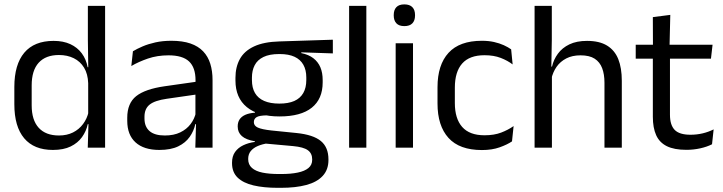

<svg xmlns="http://www.w3.org/2000/svg" viewBox="-20 -690 3378 897"><path d="M227 10.5Q139 10.5 93 -44Q47 -98.5 47 -203V-283.5Q47 -388.5 93.5 -443.8Q140 -499 230.5 -499Q275.5 -499 308.5 -483.8Q341.5 -468.5 362 -441Q382.5 -413.5 389.5 -376H416L392 -301.5Q390.5 -344.5 372.8 -373.8Q355 -403 324.8 -418Q294.5 -433 255.5 -433Q193.5 -433 160.8 -397Q128 -361 128 -291V-198Q128 -129 160.8 -93Q193.5 -57 255.5 -57Q292.5 -57 321 -71.2Q349.5 -85.5 368.2 -110.8Q387 -136 394 -168L414 -110H390Q383 -77 363.2 -49.5Q343.5 -22 310.2 -5.8Q277 10.5 227 10.5ZM471 0H390L393.5 -118L392 -144V-348L392.5 -365L390.5 -503.5V-662.5H471Z M973 0H892.5L896 -118.5L893 -131V-286.5L893.5 -315Q893.5 -374.5 863.2 -403Q833 -431.5 767.5 -431.5Q715 -431.5 671.2 -416.5Q627.5 -401.5 593.5 -381.5L601 -450.5Q620 -462 646.2 -473.2Q672.5 -484.5 706.2 -492Q740 -499.5 780.5 -499.5Q833 -499.5 869.8 -486.8Q906.5 -474 929.2 -450Q952 -426 962.5 -392Q973 -358 973 -316ZM724.5 10.5Q652 10.5 613.2 -24.8Q574.5 -60 574.5 -125.5V-140Q574.5 -207.5 616.2 -240.8Q658 -274 749 -287L903.5 -309L908 -250L759 -228.5Q703 -220.5 679 -201.2Q655 -182 655 -144.5V-136.5Q655 -98 678.8 -77.5Q702.5 -57 750 -57Q792 -57 822 -71.5Q852 -86 870.5 -110.5Q889 -135 895.5 -165L908 -110H892.5Q885.5 -78 866.2 -50.5Q847 -23 812.5 -6.2Q778 10.5 724.5 10.5Z M1286 -146Q1186.5 -146 1133.2 -189.5Q1080 -233 1080 -314V-326.5Q1080 -377 1100.8 -414.5Q1121.5 -452 1167 -473.2Q1212.5 -494.5 1286 -496.5L1535 -504.5V-440.5L1388 -445.5L1387.5 -442Q1422 -435 1444 -418Q1466 -401 1476.8 -375.5Q1487.5 -350 1487.5 -316V-305Q1487.5 -227.5 1436.5 -186.8Q1385.5 -146 1286 -146ZM1282.5 123H1294Q1339 123 1371.2 116.2Q1403.5 109.5 1421 95Q1438.5 80.5 1438.5 56.5V54.5Q1438.5 26.5 1418.2 11.8Q1398 -3 1349 -7.5L1211 -20L1234 -21Q1206 -17 1184.8 -8Q1163.5 1 1151.5 15.8Q1139.5 30.5 1139.5 52.5V53.5Q1139.5 79 1157 94.5Q1174.5 110 1206.5 116.5Q1238.5 123 1282.5 123ZM1292.5 187.5H1278Q1212 187.5 1164.2 176.2Q1116.5 165 1090.2 139.8Q1064 114.5 1064 72V70Q1064 40 1078.2 20Q1092.5 0 1116.8 -11.5Q1141 -23 1171 -27L1170.5 -30Q1129.5 -37 1110 -54.2Q1090.5 -71.5 1090.5 -99V-99.5Q1090.5 -118.5 1099.2 -132Q1108 -145.5 1125.8 -153.5Q1143.5 -161.5 1171 -163.5V-173.5L1264 -150L1226 -151Q1192 -150.5 1179 -142.8Q1166 -135 1166 -119.5V-119Q1166 -102.5 1184.5 -94Q1203 -85.5 1247.5 -80.5L1366 -68.5Q1443.5 -60.5 1479 -31.2Q1514.5 -2 1514.5 55V57.5Q1514.5 103 1487.5 132Q1460.5 161 1411 174.2Q1361.5 187.5 1292.5 187.5ZM1285 -206Q1327 -206 1354.8 -218.2Q1382.5 -230.5 1396.8 -255.2Q1411 -280 1411 -316V-328Q1411 -363 1397.2 -387.5Q1383.5 -412 1356 -424.8Q1328.5 -437.5 1287 -437.5H1284Q1239 -437.5 1210.8 -423.8Q1182.5 -410 1169.8 -385.2Q1157 -360.5 1157 -327.5V-316Q1157 -280 1171.2 -255.5Q1185.5 -231 1214 -218.5Q1242.5 -206 1285 -206Z M1691.5 0H1611V-662.5H1691.5Z M1909.5 0H1828.5V-488H1909.5ZM1869 -568Q1844 -568 1831.8 -581.2Q1819.5 -594.5 1819.5 -617.5V-620Q1819.5 -643.5 1831.8 -656.5Q1844 -669.5 1869 -669.5Q1894 -669.5 1906.5 -656.5Q1919 -643.5 1919 -620V-617.5Q1919 -594 1906.5 -581Q1894 -568 1869 -568Z M2231.5 11Q2126.5 11 2075.2 -45.8Q2024 -102.5 2024 -206.5V-282.5Q2024 -387 2075.5 -443.2Q2127 -499.5 2231.5 -499.5Q2262.5 -499.5 2288 -493.8Q2313.5 -488 2333.8 -478.8Q2354 -469.5 2368 -459.5L2375 -389Q2351.5 -407 2319.2 -419.5Q2287 -432 2243.5 -432Q2173.5 -432 2139.2 -393.2Q2105 -354.5 2105 -280.5V-208.5Q2105 -136 2139.2 -97Q2173.5 -58 2243.5 -58Q2288.5 -58 2321.2 -70.5Q2354 -83 2379.5 -101L2372 -29.5Q2350 -14.5 2314.5 -1.8Q2279 11 2231.5 11Z M2885 0H2804V-303.5Q2804 -343 2793.2 -371.5Q2782.5 -400 2758.2 -415.8Q2734 -431.5 2692 -431.5Q2653.5 -431.5 2625.5 -417Q2597.5 -402.5 2580.2 -377.8Q2563 -353 2556 -321.5L2538 -379H2559Q2566.5 -412 2586.5 -439.2Q2606.5 -466.5 2640.2 -482.8Q2674 -499 2722.5 -499Q2780.5 -499 2816.2 -477Q2852 -455 2868.5 -413.8Q2885 -372.5 2885 -312.5ZM2558.5 0H2477.5V-662.5H2558V-503.5L2555.5 -363.5L2558.5 -357Z M3186.5 10Q3130 10 3095.5 -7Q3061 -24 3045.5 -58.5Q3030 -93 3030 -144.5V-452.5H3110V-154Q3110 -106 3132 -83.2Q3154 -60.5 3206 -60.5Q3235.5 -60.5 3262.8 -67Q3290 -73.5 3314 -85.5L3306.5 -16Q3283 -4 3251.5 3Q3220 10 3186.5 10ZM3301.5 -416H2950V-481H3309ZM3108 -473H3030.5L3030 -610L3111.5 -620.5Z"/></svg>

Font: Anek Kannada
Style: Regular
Weight: 400
Version: Version 1.003